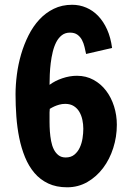

<svg xmlns="http://www.w3.org/2000/svg" viewBox="-20 -775 547 808"><path d="M45.4 -377.9Q45.4 -417.5 51 -460.9Q56.6 -504.4 68.8 -546.4Q81.1 -588.4 100.1 -626.2Q119.1 -664.1 145.5 -692.6Q171.9 -721.2 206.3 -738Q240.7 -754.9 283.7 -754.9Q314.9 -754.9 343 -742.9Q371.1 -731 393.3 -707.8Q415.5 -684.6 430.7 -650.9Q445.8 -617.2 451.7 -573.2L342.3 -547.9Q339.4 -561.5 335.7 -577.4Q332 -593.3 325 -606.7Q317.9 -620.1 305.9 -628.9Q293.9 -637.7 274.4 -637.7Q254.4 -637.7 240.2 -626.7Q226.1 -615.7 216.8 -597.7Q207.5 -579.6 201.9 -556.4Q196.3 -533.2 193.4 -508.8Q190.4 -484.4 189.5 -460.7Q188.5 -437 188.5 -418Q211.4 -435.1 242.4 -445.6Q273.4 -456.1 303.7 -456.1Q342.3 -456.1 373.5 -439Q404.8 -421.9 426.5 -393.3Q448.2 -364.7 460 -327.4Q471.7 -290 471.7 -250Q471.7 -199.2 456.5 -151.9Q441.4 -104.5 413.8 -67.9Q386.2 -31.2 347.7 -9Q309.1 13.2 262.7 13.2Q216.8 13.2 182.9 -2.9Q148.9 -19 125 -47.1Q101.1 -75.2 85.4 -113.3Q69.8 -151.4 61 -194.8Q52.2 -238.3 48.8 -285.2Q45.4 -332 45.4 -377.9ZM188.5 -302.2V-261.7Q188.5 -242.2 189.9 -221.7Q191.4 -201.2 195.1 -181.6Q198.7 -162.1 206.3 -146.7Q213.9 -131.3 226.1 -121.8Q238.3 -112.3 256.3 -112.3Q278.8 -112.3 293.2 -124.3Q307.6 -136.2 315.9 -154.3Q324.2 -172.4 327.4 -193.4Q330.6 -214.4 330.6 -232.9Q330.6 -252 326.7 -270.5Q322.8 -289.1 314 -304.2Q305.2 -319.3 290.5 -328.6Q275.9 -337.9 254.4 -337.9Q241.2 -337.9 229.2 -334.5Q217.3 -331.1 208.5 -327.1Q198.2 -322.3 189.5 -316.9Q189 -313 189 -309.1Q188.5 -305.7 188.5 -302.2Z"/></svg>

Font: Francois One
Style: Regular
Weight: 400
Designer: Vernon Adams
Foundry: vernon adams
Version: Version 1.000